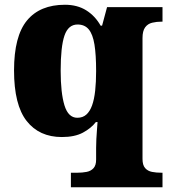

<svg xmlns="http://www.w3.org/2000/svg" viewBox="-20 -566 713 807"><path d="M278 221V160H304Q326 160 344 156.5Q362 153 373 141Q384 129 384 105V56Q384 38 385 18.5Q386 -1 387.5 -19.5Q389 -38 390 -53H383Q363 -27 328.5 -8.5Q294 10 240 10Q145 10 92 -57.5Q39 -125 39 -270Q39 -414 93.5 -480Q148 -546 253 -546Q305 -546 342.5 -522.5Q380 -499 403 -458H409L430 -536H663V-475H659Q638 -475 619.5 -470.5Q601 -466 590 -451Q579 -436 579 -406V102Q579 128 590 140.5Q601 153 619 156.5Q637 160 659 160H663V221ZM305 -71Q328 -71 343 -84.5Q358 -98 367 -123Q376 -148 380 -184.5Q384 -221 384 -267Q384 -336 377 -379Q370 -422 353 -442.5Q336 -463 306 -463Q267 -463 251 -416.5Q235 -370 235 -269Q235 -175 251 -123Q267 -71 305 -71Z"/></svg>

Font: Noto Serif Tibetan Black
Style: Regular
Weight: 900
Version: Version 2.103